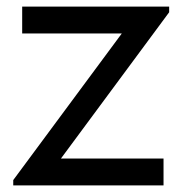

<svg xmlns="http://www.w3.org/2000/svg" viewBox="-20 -560 571 580"><path d="M20 0V-16L348 -459H47V-540H491V-523L164 -81H474V0Z"/></svg>

Font: Manrope Medium
Style: Medium
Weight: 500
Designer: Mikhail Sharanda
Foundry: Mikhail Sharanda
Version: Version 4.000;hotconv 1.0.109;makeotfexe 2.5.65596